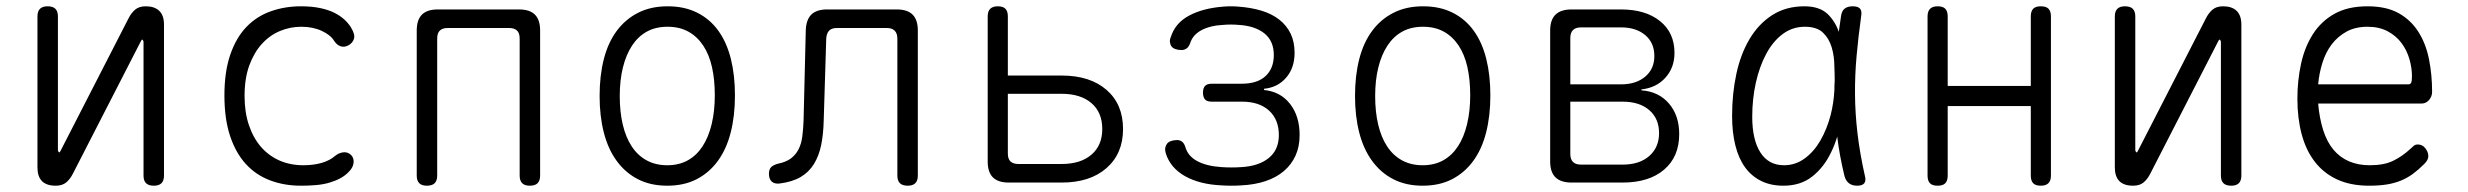

<svg xmlns="http://www.w3.org/2000/svg" viewBox="-20 -580 7840 610"><path d="M99 -48V-528Q99 -544 107 -552Q115 -560 131 -560Q148 -560 156 -552Q164 -544 164 -528V-102Q166 -96 168 -96Q170 -96 170.5 -97.5Q171 -99 173 -102L388 -521Q397 -539 409.5 -549.5Q422 -560 443 -560Q471 -560 486 -545.5Q501 -531 501 -502V-22Q501 -6 493 2Q485 10 469 10Q452 10 444 2Q436 -6 436 -22V-448Q434 -454 432 -454Q430 -454 429.5 -452.5Q429 -451 427 -448L212 -29Q203 -11 190.5 -0.5Q178 10 157 10Q128 10 113.5 -4.5Q99 -19 99 -48Z M693 -277Q693 -352 711.5 -406Q730 -460 762.5 -494Q795 -528 840 -544Q885 -560 936 -560Q970 -560 996.5 -554.5Q1023 -549 1042 -539.5Q1061 -530 1074 -518Q1087 -506 1095 -493Q1109 -470 1104.5 -456.5Q1100 -443 1087 -436Q1074 -429 1062 -433Q1050 -437 1041 -451Q1030 -469 1002 -482Q974 -495 937 -495Q902 -495 869.5 -481.5Q837 -468 812 -440.5Q787 -413 772 -372Q757 -331 757 -275Q757 -223 771 -182Q785 -141 809.5 -113Q834 -85 868 -70Q902 -55 944 -55Q976 -55 1002 -62.5Q1028 -70 1045 -85Q1056 -94 1070 -96Q1084 -98 1095 -88Q1100 -83 1102 -77Q1104 -71 1103.5 -64Q1103 -57 1099.5 -49.5Q1096 -42 1089 -35Q1077 -22 1061 -13.5Q1045 -5 1026 0.5Q1007 6 984.5 8Q962 10 936 10Q883 10 838 -7Q793 -24 761 -59Q729 -94 711 -148Q693 -202 693 -277Z M1336 10Q1320 10 1312 2Q1304 -6 1304 -22V-483Q1304 -517 1320.5 -533.5Q1337 -550 1371 -550H1629Q1663 -550 1679.5 -533.5Q1696 -517 1696 -483V-22Q1696 -6 1688 2Q1680 10 1663 10Q1647 10 1639 2Q1631 -6 1631 -22V-458Q1631 -475 1622.5 -483Q1614 -491 1598 -491H1402Q1386 -491 1377.5 -483Q1369 -475 1369 -458V-22Q1369 -6 1361 2Q1353 10 1336 10Z M2100 10Q2047 10 2007 -10.5Q1967 -31 1939.5 -68.5Q1912 -106 1898.5 -158.5Q1885 -211 1885 -275Q1885 -340 1898.5 -392.5Q1912 -445 1939.5 -482Q1967 -519 2007.5 -539.5Q2048 -560 2101 -560Q2155 -560 2195.5 -539.5Q2236 -519 2262.5 -482Q2289 -445 2302 -393Q2315 -341 2315 -277Q2315 -212 2301.5 -159Q2288 -106 2260.5 -68.5Q2233 -31 2193 -10.5Q2153 10 2100 10ZM2100 -55Q2137 -55 2165 -70.5Q2193 -86 2212 -115Q2231 -144 2241 -185.5Q2251 -227 2251 -277Q2251 -327 2242 -367Q2233 -407 2214 -435.5Q2195 -464 2167 -479.5Q2139 -495 2101 -495Q2063 -495 2035 -479.5Q2007 -464 1988 -435Q1969 -406 1959 -365.5Q1949 -325 1949 -275Q1949 -225 1958.5 -184.5Q1968 -144 1987 -115Q2006 -86 2034.5 -70.5Q2063 -55 2100 -55Z M2540 -483Q2541 -517 2557.5 -533.5Q2574 -550 2608 -550H2829Q2863 -550 2879.5 -533.5Q2896 -517 2896 -483V-22Q2896 -6 2888 2Q2880 10 2864 10Q2847 10 2839 2Q2831 -6 2831 -22V-457Q2831 -474 2822.5 -482.5Q2814 -491 2798 -491H2639Q2622 -491 2614 -482.5Q2606 -474 2605 -457L2597 -197Q2596 -154 2589 -119.5Q2582 -85 2566 -59Q2550 -33 2523.5 -17.5Q2497 -2 2457 3Q2441 5 2432 -3Q2423 -11 2423 -28Q2423 -42 2430 -49Q2437 -56 2452 -60Q2477 -65 2492.5 -76.5Q2508 -88 2517 -105.5Q2526 -123 2529 -146.5Q2532 -170 2533 -197Z M3185 0Q3151 0 3134.5 -16.5Q3118 -33 3118 -67V-528Q3118 -544 3126 -552Q3134 -560 3150 -560Q3167 -560 3174.5 -552Q3182 -544 3182 -528V-340H3353Q3443 -340 3495.5 -294.5Q3548 -249 3548 -170Q3548 -92 3495.5 -46Q3443 0 3353 0ZM3182 -92Q3182 -75 3190.5 -67Q3199 -59 3216 -59H3353Q3413 -59 3447.5 -88.5Q3482 -118 3482 -170Q3482 -223 3447.5 -252.5Q3413 -282 3353 -282H3182Z M3700 -463Q3714 -507 3758 -530.5Q3802 -554 3867 -559Q3879 -560 3890.5 -560Q3902 -560 3914 -559Q3955 -556 3988 -546Q4021 -536 4044.5 -517.5Q4068 -499 4080.5 -473Q4093 -447 4093 -412Q4093 -364 4066 -333Q4039 -302 3996 -298V-294Q4048 -289 4078.5 -250Q4109 -211 4109 -151Q4109 -114 4096 -85.5Q4083 -57 4059 -36.5Q4035 -16 4000.5 -4.5Q3966 7 3923 9Q3908 10 3892.5 10Q3877 10 3862 9Q3792 6 3745.5 -20Q3699 -46 3684 -92Q3681 -102 3682 -109.5Q3683 -117 3687.5 -123Q3692 -129 3700.5 -132Q3709 -135 3720 -135Q3725 -135 3729 -133.5Q3733 -132 3736 -129.5Q3739 -127 3741.5 -123Q3744 -119 3746 -113Q3754 -84 3784 -68Q3814 -52 3862 -49Q3877 -48 3892.5 -48Q3908 -48 3923 -49Q3979 -52 4011 -78Q4043 -104 4043 -151Q4043 -200 4012 -228.5Q3981 -257 3926 -257H3830Q3815 -257 3808.5 -264Q3802 -271 3802 -286Q3802 -300 3808.5 -307Q3815 -314 3830 -314H3925Q3975 -314 4001 -338.5Q4027 -363 4027 -405Q4027 -450 3997 -474Q3967 -498 3914 -501Q3902 -502 3890.5 -502Q3879 -502 3867 -501Q3825 -499 3797 -484Q3769 -469 3761 -442Q3759 -437 3756 -432.5Q3753 -428 3750 -426Q3747 -424 3743 -422.5Q3739 -421 3735 -421Q3723 -421 3714.5 -424Q3706 -427 3702 -432.5Q3698 -438 3697 -446Q3696 -454 3700 -463Z M4500 10Q4447 10 4407 -10.5Q4367 -31 4339.5 -68.5Q4312 -106 4298.5 -158.5Q4285 -211 4285 -275Q4285 -340 4298.5 -392.5Q4312 -445 4339.5 -482Q4367 -519 4407.5 -539.5Q4448 -560 4501 -560Q4555 -560 4595.5 -539.5Q4636 -519 4662.5 -482Q4689 -445 4702 -393Q4715 -341 4715 -277Q4715 -212 4701.5 -159Q4688 -106 4660.5 -68.5Q4633 -31 4593 -10.5Q4553 10 4500 10ZM4500 -55Q4537 -55 4565 -70.5Q4593 -86 4612 -115Q4631 -144 4641 -185.5Q4651 -227 4651 -277Q4651 -327 4642 -367Q4633 -407 4614 -435.5Q4595 -464 4567 -479.5Q4539 -495 4501 -495Q4463 -495 4435 -479.5Q4407 -464 4388 -435Q4369 -406 4359 -365.5Q4349 -325 4349 -275Q4349 -225 4358.5 -184.5Q4368 -144 4387 -115Q4406 -86 4434.5 -70.5Q4463 -55 4500 -55Z M4973 0Q4939 0 4922 -16.5Q4905 -33 4905 -67V-483Q4905 -517 4922 -533.5Q4939 -550 4973 -550H5130Q5208 -550 5254 -513Q5300 -476 5300 -412Q5300 -365 5271 -333Q5242 -301 5195 -296V-293Q5250 -289 5282.5 -251Q5315 -213 5315 -154Q5315 -82 5267 -41Q5219 0 5135 0ZM4969 -257V-91Q4969 -74 4977.5 -65.5Q4986 -57 5003 -57H5135Q5189 -57 5220 -84.5Q5251 -112 5251 -157Q5251 -203 5220 -230Q5189 -257 5135 -257ZM5003 -493Q4986 -493 4977.5 -484.5Q4969 -476 4969 -459V-312H5130Q5178 -312 5207 -336.5Q5236 -361 5236 -402Q5236 -444 5207 -468.5Q5178 -493 5130 -493Z M5646 10Q5606 10 5575.5 -5Q5545 -20 5524.5 -48Q5504 -76 5493.5 -117.5Q5483 -159 5483 -212Q5483 -282 5496.5 -345Q5510 -408 5538.5 -456Q5567 -504 5610.5 -532Q5654 -560 5713 -560Q5760 -560 5786 -536Q5810 -513 5822 -479Q5825 -503 5829 -528Q5831 -545 5840.5 -552.5Q5850 -560 5866 -560Q5883 -560 5889.5 -552.5Q5896 -545 5893 -528Q5884 -463 5878.5 -402Q5873 -341 5873.5 -280Q5874 -219 5881.5 -155.5Q5889 -92 5905 -21Q5909 -6 5903 2Q5897 10 5880.5 10Q5864 10 5854 2Q5844 -6 5840 -21Q5824 -87 5817 -146Q5809 -119 5797 -95Q5775 -49 5738 -19.5Q5701 10 5646 10ZM5648 -55Q5684 -55 5713.5 -76.5Q5743 -98 5763.5 -133.5Q5784 -169 5796 -214Q5806 -253 5808 -294Q5808 -309 5809 -324Q5809 -345 5808 -367Q5808 -401 5799.5 -429.5Q5791 -458 5771.5 -476.5Q5752 -495 5714 -495Q5675 -495 5644 -472Q5613 -449 5591.5 -409Q5570 -369 5558.5 -317.5Q5547 -266 5547 -209Q5547 -136 5573 -95.5Q5599 -55 5648 -55Z M6136 10Q6119 10 6111.5 2Q6104 -6 6104 -22V-528Q6104 -544 6112 -552Q6120 -560 6136 -560Q6153 -560 6160.5 -552Q6168 -544 6168 -528V-307H6432V-528Q6432 -544 6439.5 -552Q6447 -560 6464 -560Q6481 -560 6488.5 -552Q6496 -544 6496 -528V-22Q6496 -6 6488 2Q6480 10 6464 10Q6447 10 6439.5 2Q6432 -6 6432 -22V-243H6168V-22Q6168 -6 6160.5 2Q6153 10 6136 10Z M6699 -48V-528Q6699 -544 6707 -552Q6715 -560 6731 -560Q6748 -560 6756 -552Q6764 -544 6764 -528V-102Q6766 -96 6768 -96Q6770 -96 6770.5 -97.5Q6771 -99 6773 -102L6988 -521Q6997 -539 7009.5 -549.5Q7022 -560 7043 -560Q7071 -560 7086 -545.5Q7101 -531 7101 -502V-22Q7101 -6 7093 2Q7085 10 7069 10Q7052 10 7044 2Q7036 -6 7036 -22V-448Q7034 -454 7032 -454Q7030 -454 7029.5 -452.5Q7029 -451 7027 -448L6812 -29Q6803 -11 6790.5 -0.5Q6778 10 6757 10Q6728 10 6713.5 -4.5Q6699 -19 6699 -48Z M7662 -121Q7676 -121 7685.5 -109Q7695 -97 7695 -84Q7695 -78 7692 -72Q7689 -66 7682 -59Q7664 -41 7646.5 -28Q7629 -15 7608.5 -6.5Q7588 2 7563.5 6Q7539 10 7507 10Q7448 10 7405 -10Q7362 -30 7334 -66.5Q7306 -103 7292.5 -154Q7279 -205 7279 -266Q7279 -324 7290.5 -377Q7302 -430 7328 -471Q7354 -512 7396.5 -536Q7439 -560 7502 -560Q7561 -560 7600 -538.5Q7639 -517 7663 -479.5Q7687 -442 7697 -392.5Q7707 -343 7707 -288Q7707 -274 7697.5 -262.5Q7688 -251 7673 -251H7345Q7349 -204 7361 -166.5Q7373 -129 7393.5 -104.5Q7414 -80 7443 -67.5Q7472 -55 7509 -55Q7554 -55 7583 -69Q7612 -83 7638 -107Q7644 -113 7649 -117Q7654 -121 7662 -121ZM7345 -312H7632Q7637 -312 7640 -316.5Q7643 -321 7643 -338Q7643 -364 7635 -392Q7627 -420 7610 -443Q7593 -466 7566 -480.5Q7539 -495 7502 -495Q7463 -495 7435 -479.5Q7407 -464 7388 -439Q7369 -414 7358.5 -380.5Q7348 -347 7345 -312Z"/></svg>

Font: Maple Mono NL ExtraLight
Style: Regular
Weight: 275
Monospace: yes
Designer: subframe7536
Version: Version 7.000